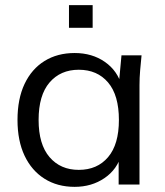

<svg xmlns="http://www.w3.org/2000/svg" viewBox="-20 -717 640 746"><path d="M270 9Q203 9 153 -22.5Q103 -54 75.5 -112Q48 -170 48 -251Q48 -333 75.5 -391Q103 -449 153 -480Q203 -511 270 -511Q338 -511 387.5 -476.5Q437 -442 453 -383H441L452 -502H530Q527 -473 524.5 -443.5Q522 -414 522 -386V0H441V-118H452Q436 -59 386 -25Q336 9 270 9ZM286 -57Q358 -57 400 -106.5Q442 -156 442 -251Q442 -347 400 -396.5Q358 -446 286 -446Q215 -446 172.5 -396.5Q130 -347 130 -251Q130 -156 172.5 -106.5Q215 -57 286 -57ZM248 -609V-697H340V-609Z"/></svg>

Font: Mulish ExtraLight
Style: Regular
Weight: 400
Version: Version 3.603